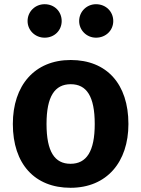

<svg xmlns="http://www.w3.org/2000/svg" viewBox="-20 -875 671 912"><path d="M192 -855C147 -855 111 -820 111 -775C111 -731 147 -696 192 -696C239 -696 273 -731 273 -775C273 -820 239 -855 192 -855ZM436 -855C392 -855 356 -820 356 -775C356 -731 392 -696 436 -696C483 -696 518 -731 518 -775C518 -820 483 -855 436 -855ZM316 -590C144 -590 41 -469 41 -286C41 -96 145 17 315 17C487 17 590 -105 590 -286C590 -476 487 -590 316 -590ZM316 -475C391 -475 430 -418 430 -286C430 -156 391 -97 315 -97C240 -97 201 -154 201 -286C201 -417 240 -475 316 -475Z"/></svg>

Font: Glow Sans SC Normal
Style: Bold
Weight: 700
Designer: Ryoko NISHIZUKA (kana, bopomofo & ideographs); Paul D. Hunt (Latin, Greek & Cyrillic); Sandoll Communications, Soo-young
Version: Version 0.93